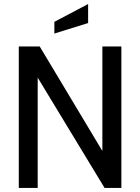

<svg xmlns="http://www.w3.org/2000/svg" viewBox="-20 -930 694 950"><path d="M73 0V-700H176.5L486.5 -183V-700H580.5V0H497.5L166.5 -546V0ZM249 -764V-822L416 -910V-816Z"/></svg>

Font: Cabin
Style: Regular
Weight: 400
Width: 4
Designer: Pablo Impallari
Foundry: Pablo Impallari. http://www.impallari.com Igino Marini. http://www.ikern.com
Version: Version 3.001